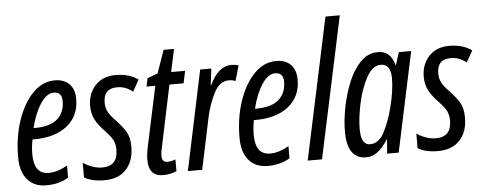

<svg xmlns="http://www.w3.org/2000/svg" viewBox="-50 -889 2596 1028"><g transform="rotate(-5 1247.5 -375.0)"><path d="M280 -21V-86Q226 -55 180 -55Q100 -55 100 -162Q100 -201 108 -241H115Q230 -241 295 -293.5Q360 -346 360 -436Q360 -490 331.5 -518Q303 -546 254 -546Q188 -546 136 -493Q84 -440 53.5 -350.5Q23 -261 23 -153Q23 -75 59.5 -32.5Q96 10 160 10Q231 10 280 -21ZM243 -481Q287 -481 287 -431Q287 -373 248.5 -337Q210 -301 122 -301H119Q138 -380 171.5 -430.5Q205 -481 243 -481Z M632 -156Q632 -206 614.5 -236Q597 -266 559 -306Q530 -336 520 -357Q510 -378 510 -404Q510 -480 583 -480Q630 -480 667 -449L702 -511Q654 -546 581 -546Q511 -546 471 -502Q431 -458 431 -393Q431 -351 447.5 -319.5Q464 -288 496 -255Q529 -221 540 -198.5Q551 -176 551 -148Q551 -59 467 -59Q440 -59 411.5 -69.5Q383 -80 365 -94V-15Q404 10 474 10Q549 10 590.5 -35Q632 -80 632 -156Z M861 -5V-68Q840 -59 817 -59Q788 -59 788 -93Q788 -114 796 -146L864 -470H940L954 -536H879L905 -658H849L806 -535L750 -514L741 -470H788L720 -151Q711 -109 711 -79Q711 10 788 10Q828 10 861 -5Z M999 0 1058 -280Q1072 -345 1102 -405Q1132 -465 1183 -465Q1203 -465 1218 -458L1242 -540Q1223 -546 1204 -546Q1132 -546 1087 -448H1084L1095 -536H1035L922 0Z M1470 -21V-86Q1416 -55 1370 -55Q1290 -55 1290 -162Q1290 -201 1298 -241H1305Q1420 -241 1485 -293.5Q1550 -346 1550 -436Q1550 -490 1521.5 -518Q1493 -546 1444 -546Q1378 -546 1326 -493Q1274 -440 1243.5 -350.5Q1213 -261 1213 -153Q1213 -75 1249.5 -32.5Q1286 10 1350 10Q1421 10 1470 -21ZM1433 -481Q1477 -481 1477 -431Q1477 -373 1438.5 -337Q1400 -301 1312 -301H1309Q1328 -380 1361.5 -430.5Q1395 -481 1433 -481Z M1643 0 1805 -760H1728L1566 0Z M1858 -144Q1858 -205 1875 -283Q1892 -361 1924 -419Q1956 -477 2000 -477Q2054 -477 2054 -399Q2054 -332 2030 -240Q2013 -173 1984 -115.5Q1955 -58 1906 -58Q1858 -58 1858 -144ZM1997 -76H1999L1993 0H2055L2169 -536H2103L2081 -468H2079Q2060 -546 1991 -546Q1936 -546 1896 -504Q1856 -462 1830 -397.5Q1804 -333 1791 -263.5Q1778 -194 1778 -138Q1778 10 1880 10Q1915 10 1943.5 -13Q1972 -36 1997 -76Z M2425 -156Q2425 -206 2407.5 -236Q2390 -266 2352 -306Q2323 -336 2313 -357Q2303 -378 2303 -404Q2303 -480 2376 -480Q2423 -480 2460 -449L2495 -511Q2447 -546 2374 -546Q2304 -546 2264 -502Q2224 -458 2224 -393Q2224 -351 2240.5 -319.5Q2257 -288 2289 -255Q2322 -221 2333 -198.5Q2344 -176 2344 -148Q2344 -59 2260 -59Q2233 -59 2204.5 -69.5Q2176 -80 2158 -94V-15Q2197 10 2267 10Q2342 10 2383.5 -35Q2425 -80 2425 -156Z"/></g></svg>

Font: Noto Sans Display Condensed
Style: Italic
Weight: 400
Width: 3
Designer: Monotype Design team
Foundry: Monotype Imaging Inc.
Version: 1.000